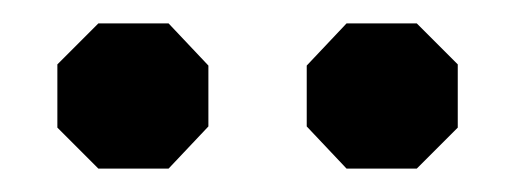

<svg xmlns="http://www.w3.org/2000/svg" viewBox="-20 -701 439 164"><path d="M29 -592V-646L64 -681H124L158 -645V-593L124 -557H64ZM242 -593V-645L276 -681H336L371 -646V-592L336 -557H276Z"/></svg>

Font: Chakra Petch SemiBold
Style: Regular
Weight: 600
Designer: Katatrad Aksorn Co.,Ltd.
Foundry: Cadson Demak Co.,Ltd.
Version: Version 1.000; ttfautohint (v1.6)